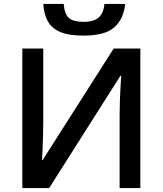

<svg xmlns="http://www.w3.org/2000/svg" viewBox="-20 -962 832 982"><path d="M94.2 -713.9H201.2V-335.4Q201.2 -302.7 200 -262.9Q198.7 -223.1 197.3 -189.7Q195.8 -156.2 194.8 -143.6H198.2L561.5 -713.9H697.8V0H591.8V-375.5Q591.8 -411.1 593.3 -452.4Q594.7 -493.7 596.9 -527.6Q599.1 -561.5 600.1 -574.2H595.7L231.4 0H94.2ZM620.1 -941.9Q612.8 -865.7 565.2 -822.8Q517.6 -779.8 407.7 -779.8Q331.5 -779.8 287.8 -798.6Q244.1 -817.4 224.4 -853.5Q204.6 -889.6 201.2 -941.9H305.7Q310.5 -887.2 334 -868.7Q357.4 -850.1 409.7 -850.1Q454.6 -850.1 481.7 -870.1Q508.8 -890.1 514.2 -941.9Z"/></svg>

Font: Open Sans SemiBold
Style: Regular
Weight: 600
Designer: Monotype Design Team
Foundry: Monotype Imaging Inc.
Version: Version 3.003; ttfautohint (v1.8.4)